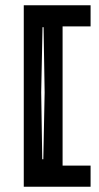

<svg xmlns="http://www.w3.org/2000/svg" viewBox="-20 -650 373 727"><path d="M70 57V-630H323V-550H217V-23H323V57ZM140 -47H144L149 -300L145 -547H141L136 -300Z"/></svg>

Font: Alumni Sans Inline One
Style: Regular
Weight: 400
Designer: Robert E. Leuschke
Foundry: Robert E. Leuschke
Version: Version 1.100; ttfautohint (v1.8.3)